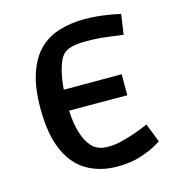

<svg xmlns="http://www.w3.org/2000/svg" viewBox="-94 -680 722 776"><g transform="rotate(-15 266.5 -292.0)"><path d="M144 -256 145 -343H416V-255ZM304 13Q233 13 178.5 -18Q124 -49 93.5 -117Q63 -185 63 -294Q63 -383 84 -442.5Q105 -502 140.5 -535.5Q176 -569 224.5 -583Q273 -597 327 -597Q370 -597 411.5 -591Q453 -585 477 -579L465 -495Q443 -498 400 -503.5Q357 -509 312 -509Q274 -509 250.5 -503Q227 -497 215 -484Q196 -464 184 -413Q172 -362 172 -290Q172 -223 182 -182Q192 -141 205.5 -120Q219 -99 231 -90Q238 -85 251.5 -79.5Q265 -74 289 -74Q316 -74 346 -81.5Q376 -89 402 -98Q428 -107 444 -114Q460 -121 460 -121L491 -42Q491 -42 468 -28.5Q445 -15 403 -1Q361 13 304 13Z"/></g></svg>

Font: Ruda SemiBold
Style: Regular
Weight: 600
Designer: Mariela Monsalve and Angelina Sanchez
Foundry: Mariela Monsalve and Angelina Sanchez
Version: Version 2.001